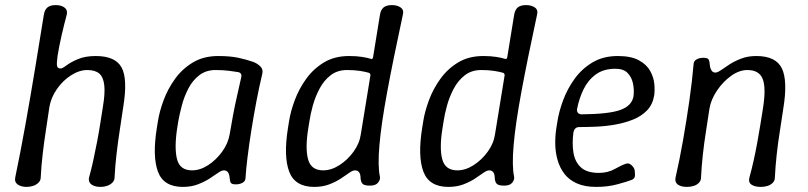

<svg xmlns="http://www.w3.org/2000/svg" viewBox="-20 -727 3173 754"><path d="M85 7Q63 7 49.5 -2.5Q36 -12 40 -31Q61 -132 80.5 -241Q100 -350 118 -459Q136 -568 152 -668Q155 -688 166 -697.5Q177 -707 199 -707Q213 -707 224 -702.5Q235 -698 240 -690Q245 -682 242 -669Q232 -632 222 -588.5Q212 -545 206 -507Q202 -478 204 -468Q206 -458 218 -458Q225 -458 241.5 -470.5Q258 -483 286.5 -495Q315 -507 356 -507Q433 -507 457.5 -462Q482 -417 464 -307Q458 -265 450.5 -217Q443 -169 437.5 -121Q432 -73 430 -31Q430 -19 422 -10.5Q414 -2 401.5 2.5Q389 7 375 7Q360 7 348.5 2.5Q337 -2 332 -10.5Q327 -19 330 -31Q339 -63 346.5 -98Q354 -133 361 -169Q368 -205 373.5 -240.5Q379 -276 384 -307Q393 -360 389.5 -392Q386 -424 370 -438Q354 -452 323 -452Q291 -452 258.5 -431Q226 -410 203 -376.5Q180 -343 174 -307Q168 -265 160.5 -217Q153 -169 147.5 -121Q142 -73 140 -31Q140 -19 132 -10.5Q124 -2 111.5 2.5Q99 7 85 7Z M698 7Q622 7 600 -53.5Q578 -114 596 -225L600 -250Q606 -289 622.5 -333.5Q639 -378 667.5 -417.5Q696 -457 738 -482Q780 -507 837 -507Q884 -507 916.5 -500Q949 -493 977 -483Q993 -476 1003.5 -465Q1014 -454 1010 -437Q998 -387 987 -329.5Q976 -272 967 -215Q958 -158 952 -109Q946 -60 944 -26Q943 -15 932 -9Q921 -3 906 -3Q891 -3 887 -8.5Q883 -14 882 -27Q881 -42 875.5 -50Q870 -58 859 -58Q850 -58 836 -48Q822 -38 802.5 -25.5Q783 -13 757 -3Q731 7 698 7ZM734 -58Q766 -58 797.5 -78.5Q829 -99 852.5 -131.5Q876 -164 882 -200Q888 -236 895 -273.5Q902 -311 910.5 -348.5Q919 -386 927 -422Q932 -441 914 -444Q903 -446 879 -449Q855 -452 827 -452Q789 -452 762.5 -431.5Q736 -411 719.5 -379Q703 -347 694 -312.5Q685 -278 680 -250L676 -225Q664 -147 675 -102.5Q686 -58 734 -58Z M1214 7Q1138 7 1115.5 -53.5Q1093 -114 1111 -225L1115 -250Q1121 -289 1137.5 -333.5Q1154 -378 1182.5 -417.5Q1211 -457 1252.5 -482Q1294 -507 1351 -507Q1380 -507 1402 -503.5Q1424 -500 1436 -496Q1443 -493 1445 -502L1472 -668Q1475 -688 1486 -697.5Q1497 -707 1519 -707Q1540 -707 1553.5 -697.5Q1567 -688 1562 -669Q1524 -493 1500.5 -366Q1477 -239 1470 -156.5Q1463 -74 1472 -33Q1474 -21 1464.5 -9.5Q1455 2 1433 2Q1410 2 1403.5 -5.5Q1397 -13 1396 -27Q1396 -42 1390.5 -50Q1385 -58 1374 -58Q1365 -58 1351 -48Q1337 -38 1318 -25.5Q1299 -13 1273 -3Q1247 7 1214 7ZM1249 -58Q1281 -58 1313 -78.5Q1345 -99 1368.5 -131.5Q1392 -164 1397 -200L1435 -433Q1433 -440 1429 -441Q1416 -445 1394 -448.5Q1372 -452 1343 -452Q1305 -452 1278.5 -431.5Q1252 -411 1235 -379Q1218 -347 1208.5 -312.5Q1199 -278 1195 -250L1191 -225Q1178 -147 1189.5 -102.5Q1201 -58 1249 -58Z M1741 7Q1665 7 1642.5 -53.5Q1620 -114 1638 -225L1642 -250Q1648 -289 1664.5 -333.5Q1681 -378 1709.5 -417.5Q1738 -457 1779.5 -482Q1821 -507 1878 -507Q1907 -507 1929 -503.5Q1951 -500 1963 -496Q1970 -493 1972 -502L1999 -668Q2002 -688 2013 -697.5Q2024 -707 2046 -707Q2067 -707 2080.5 -697.5Q2094 -688 2089 -669Q2051 -493 2027.5 -366Q2004 -239 1997 -156.5Q1990 -74 1999 -33Q2001 -21 1991.5 -9.5Q1982 2 1960 2Q1937 2 1930.5 -5.5Q1924 -13 1923 -27Q1923 -42 1917.5 -50Q1912 -58 1901 -58Q1892 -58 1878 -48Q1864 -38 1845 -25.5Q1826 -13 1800 -3Q1774 7 1741 7ZM1776 -58Q1808 -58 1840 -78.5Q1872 -99 1895.5 -131.5Q1919 -164 1924 -200L1962 -433Q1960 -440 1956 -441Q1943 -445 1921 -448.5Q1899 -452 1870 -452Q1832 -452 1805.5 -431.5Q1779 -411 1762 -379Q1745 -347 1735.5 -312.5Q1726 -278 1722 -250L1718 -225Q1705 -147 1716.5 -102.5Q1728 -58 1776 -58Z M2322 7Q2276 7 2245 -7Q2214 -21 2196 -45Q2178 -69 2169.5 -99Q2161 -129 2160.5 -161.5Q2160 -194 2165 -225L2169 -250Q2175 -289 2191.5 -333.5Q2208 -378 2236.5 -417.5Q2265 -457 2307 -482Q2349 -507 2406 -507Q2458 -507 2488.5 -490.5Q2519 -474 2533 -449Q2547 -424 2549.5 -398Q2552 -372 2549 -352Q2543 -316 2520.5 -293Q2498 -270 2465 -257Q2432 -244 2394.5 -237.5Q2357 -231 2320.5 -229.5Q2284 -228 2255 -228Q2245 -228 2239.5 -222.5Q2234 -217 2232 -208Q2226 -164 2232 -127.5Q2238 -91 2261.5 -69.5Q2285 -48 2332 -48Q2367 -48 2394.5 -63.5Q2422 -79 2438 -84Q2447 -87 2454.5 -82.5Q2462 -78 2467.5 -70Q2473 -62 2473 -52Q2475 -34 2471 -28.5Q2467 -23 2462 -21Q2444 -14 2405.5 -3.5Q2367 7 2322 7ZM2265 -278Q2372 -279 2417 -295.5Q2462 -312 2468 -350Q2471 -376 2465.5 -400.5Q2460 -425 2444 -441Q2428 -457 2397 -457Q2350 -457 2319.5 -434.5Q2289 -412 2271.5 -376Q2254 -340 2246 -298Q2245 -289 2250 -283.5Q2255 -278 2265 -278Z M2704 -477Q2705 -488 2716 -494Q2727 -500 2742 -500Q2757 -500 2761.5 -495Q2766 -490 2767 -476Q2768 -461 2773.5 -451.5Q2779 -442 2789 -442Q2798 -442 2812 -452Q2826 -462 2845.5 -474.5Q2865 -487 2891 -497Q2917 -507 2950 -507Q3027 -507 3050.5 -458.5Q3074 -410 3056 -300Q3050 -258 3042.5 -211.5Q3035 -165 3030 -118.5Q3025 -72 3023 -30Q3023 -18 3015 -9.5Q3007 -1 2994.5 3Q2982 7 2968 7Q2944 7 2931 -2Q2918 -11 2923 -30Q2932 -62 2939.5 -96Q2947 -130 2953.5 -165Q2960 -200 2965.5 -234.5Q2971 -269 2976 -300Q2989 -380 2975.5 -416Q2962 -452 2915 -452Q2883 -452 2851 -429Q2819 -406 2795.5 -371Q2772 -336 2766 -300Q2760 -258 2752.5 -211.5Q2745 -165 2740 -118.5Q2735 -72 2733 -30Q2733 -18 2725 -9.5Q2717 -1 2704.5 3Q2692 7 2678 7Q2654 7 2641.5 -2.5Q2629 -12 2633 -30Q2649 -100 2662.5 -177Q2676 -254 2687 -330.5Q2698 -407 2704 -477Z"/></svg>

Font: Winky Sans Light
Style: Italic
Weight: 300
Italic angle: -8.97852°
Designer: Simon Atzbach
Foundry: typofactur
Version: Version 1.205